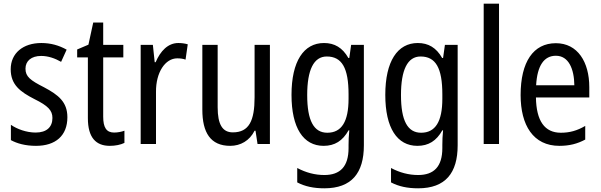

<svg xmlns="http://www.w3.org/2000/svg" viewBox="-20 -780 3255 1040"><path d="M345 -145C345 -228 296 -266 219 -307C144 -345 118 -365 118 -408C118 -450 150 -477 203 -477C241 -477 278 -464 311 -445L341 -511C300 -534 255 -547 204 -547C105 -547 38 -492 38 -405C38 -321 89 -283 167 -243C240 -207 264 -182 264 -141C264 -92 233 -62 173 -62C123 -62 72 -81 39 -104V-21C72 -3 117 10 175 10C281 10 345 -45 345 -145Z M598 -62C556 -62 539 -90 539 -148V-469H648V-537H539V-658H485L459 -538L398 -512V-469H456V-140C456 -34 500 10 575 10C605 10 634 4 654 -6V-72C638 -66 617 -62 598 -62Z M946 -547C890 -547 849 -504 823 -443H818L808 -537H742V0H825V-282C824 -388 875 -464 940 -464C956 -464 972 -462 985 -457L997 -540C980 -545 962 -547 946 -547Z M1442 -537H1359V-253C1359 -126 1329 -63 1241 -63C1185 -63 1159 -106 1159 -199V-537H1076V-186C1076 -62 1120 10 1227 10C1283 10 1332 -18 1359 -72H1364L1375 0H1442Z M1735 -547C1625 -547 1559 -448 1559 -266C1559 -87 1623 10 1733 10C1793 10 1836 -17 1868 -74H1872C1869 -48 1868 -15 1868 5V22C1868 123 1822 168 1737 168C1686 168 1637 155 1590 130V208C1632 230 1679 240 1737 240C1885 240 1951 157 1951 7V-537H1882L1872 -466H1867C1835 -522 1792 -547 1735 -547ZM1750 -474C1832 -474 1868 -412 1868 -269V-245C1868 -121 1830 -61 1753 -61C1680 -61 1644 -126 1644 -265C1644 -401 1679 -474 1750 -474Z M2243 -547C2133 -547 2067 -448 2067 -266C2067 -87 2131 10 2241 10C2301 10 2344 -17 2376 -74H2380C2377 -48 2376 -15 2376 5V22C2376 123 2330 168 2245 168C2194 168 2145 155 2098 130V208C2140 230 2187 240 2245 240C2393 240 2459 157 2459 7V-537H2390L2380 -466H2375C2343 -522 2300 -547 2243 -547ZM2258 -474C2340 -474 2376 -412 2376 -269V-245C2376 -121 2338 -61 2261 -61C2188 -61 2152 -126 2152 -265C2152 -401 2187 -474 2258 -474Z M2683 0V-760H2600V0Z M2991 -546C2869 -546 2800 -445 2800 -265C2800 -102 2868 10 3010 10C3064 10 3107 -1 3150 -24V-98C3106 -72 3065 -61 3018 -61C2930 -61 2885 -125 2883 -252H3172V-308C3172 -444 3109 -546 2991 -546ZM2991 -478C3060 -478 3090 -407 3091 -318H2884C2890 -425 2927 -478 2991 -478Z"/></svg>

Font: Noto Sans Sinhala Condensed
Style: Regular
Weight: 400
Width: 3
Designer: Jelle Bosma - Monotype Design Team
Foundry: Monotype Imaging Inc.
Version: Version 2.006